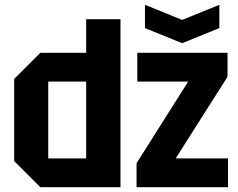

<svg xmlns="http://www.w3.org/2000/svg" viewBox="-20 -780 993 800"><path d="M482 -700V0H148L39 -109V-451L148 -560H339V-700ZM181 -120H339V-440H181ZM549 0V-100L764 -440H552V-560H928V-460L712 -120H930V0ZM894 -760V-663L739 -600L584 -663V-760L739 -697Z"/></svg>

Font: Tektur SemiCondensed SemiBold
Style: Regular
Weight: 600
Width: 4
Designer: Adam Jagosz
Foundry: Adam Jagosz
Version: Version 1.005;gftools[0.9.30]